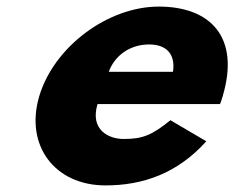

<svg xmlns="http://www.w3.org/2000/svg" viewBox="-20 -548 712 583"><path d="M648.1 -232C650.9 -238 654.1 -249 656.2 -256C709.8 -436 618.2 -528 462.2 -528C307.2 -528 143.9 -406 99.2 -256C54.9 -107 145.5 15 300.5 15C414.5 15 519.6 -22 606.4 -119L497.5 -183C440.8 -137 412.5 -126 355.5 -126C310.5 -126 252.6 -153 276.1 -232ZM310.3 -330C327.3 -377 372 -413 433 -413C485 -413 513.3 -384 505.3 -330Z"/></svg>

Font: Hussar
Style: BdOblThree
Weight: 700
Foundry: Cannot Into Space Fonts
Version: Version 2.00